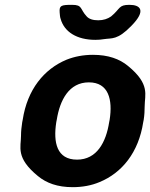

<svg xmlns="http://www.w3.org/2000/svg" viewBox="-20 -765 622 795"><path d="M74 -269 72 -259C69 -240 67 -221 67 -203C67 -156 44 -112 137 -36C172 -7 218 10 281 10C321 10 359 3 392 -11C485 -49 554 -134 573 -259L575 -269C578 -288 579 -307 579 -325C579 -372 603 -416 510 -492C475 -521 428 -538 365 -538C325 -538 289 -531 256 -518C162 -479 93 -394 74 -269ZM434 -269 432 -259C419 -176 381 -104 299 -104C215 -104 200 -175 213 -259L215 -269C228 -351 266 -424 348 -424C430 -424 447 -352 434 -269ZM387 -681C365 -681 349 -686 339 -697C310 -728 323 -745 278 -745C233 -745 225 -742 227 -714C228 -705 228 -695 231 -687C246 -633 298 -600 375 -600C388 -600 400 -601 411 -603C443 -608 466 -598 524 -658C587 -722 561 -745 516 -745C470 -745 479 -729 440 -697C426 -687 408 -681 387 -681Z"/></svg>

Font: Asimov Print
Style: AIt
Weight: 500
Designer: Google
Version: Version 2.000980: 2014